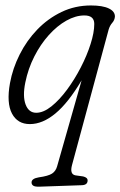

<svg xmlns="http://www.w3.org/2000/svg" viewBox="-20 -458 452 721"><path d="M128 243Q111 243.5 104.8 239.2Q98.5 235 98.5 227Q98.5 212.5 125.5 208Q161.5 203 175.5 193.8Q189.5 184.5 194.5 166.5L286.5 -156.5Q236.5 -72 188.2 -32Q140 8 92 8Q46 8 25 -31.5Q4 -71 17.5 -146Q27.5 -201 53.8 -253.2Q80 -305.5 120 -347Q160 -388.5 211 -413Q262 -437.5 321.5 -437.5Q365.5 -437.5 388.8 -426.2Q412 -415 411.5 -395.5Q410.5 -382.5 401.5 -372.2Q392.5 -362 388 -347L250.5 161.5Q241 196.5 263.5 200.5L292 204.5Q309 208.5 309 219.5Q309 237 286.5 237.5ZM75 -148Q64.5 -96.5 76.2 -65.5Q88 -34.5 116 -34.5Q143 -34.5 173 -58.5Q203 -82.5 231.5 -121Q260 -159.5 283.2 -204.5Q306.5 -249.5 320.2 -292.8Q334 -336 334 -368Q334 -400 297 -400Q264 -400 229.2 -380.5Q194.5 -361 163.2 -326.2Q132 -291.5 108.8 -245.8Q85.5 -200 75 -148Z"/></svg>

Font: Fraunces 144pt S100 Light
Style: Italic
Weight: 300
Italic angle: -16°
Version: Version 1.000; ttfautohint (v1.8.3)